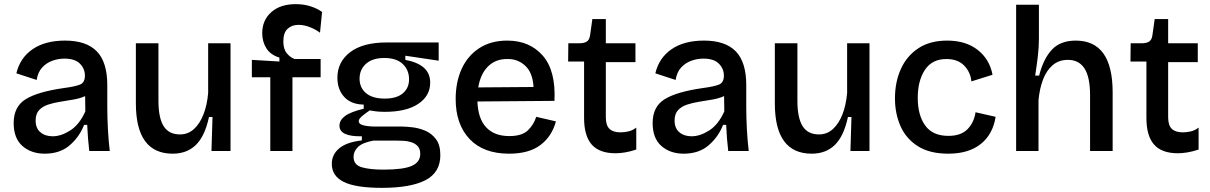

<svg xmlns="http://www.w3.org/2000/svg" viewBox="-20 -729 5840 927"><path d="M196 13Q131 13 88.5 -24Q46 -61 46 -135Q46 -214 104 -250Q162 -286 289 -304Q342 -311 366 -320.5Q390 -330 390 -364Q390 -397 366 -421.5Q342 -446 291 -446Q262 -446 233.5 -436Q205 -426 184 -403.5Q163 -381 157 -343L59 -375Q77 -450 137.5 -491.5Q198 -533 294 -533Q397 -533 447.5 -481Q498 -429 498 -318V-212Q498 -162 501 -105.5Q504 -49 510 0H411Q404 -58 401 -126H386Q364 -69 317 -28Q270 13 196 13ZM234 -71Q275 -71 319 -99Q363 -127 392 -191L391 -265Q367 -254 335.5 -248.5Q304 -243 272 -238Q240 -233 212.5 -224Q185 -215 168.5 -197Q152 -179 152 -147Q152 -110 175 -90.5Q198 -71 234 -71Z M814 13Q636 13 636 -230V-520H745V-242Q745 -160 770 -120Q795 -80 849 -80Q888 -80 916.5 -106Q945 -132 962.5 -177Q980 -222 985 -280V-520H1093V0H1001L1006 -164H989Q969 -71 925.5 -29Q882 13 814 13Z M1285 0V-356H1196V-440L1329 -432V-451Q1286 -464 1266 -496Q1246 -528 1246 -569Q1246 -631 1289.5 -670Q1333 -709 1408 -709Q1448 -709 1481 -698Q1514 -687 1535 -671L1525 -571Q1504 -587 1476 -598Q1448 -609 1421 -609Q1389 -609 1368.5 -590Q1348 -571 1348 -529Q1348 -492 1365 -471.5Q1382 -451 1403 -444H1528V-356H1392V0Z M1824 178Q1698 178 1640 149.5Q1582 121 1582 62Q1582 17 1618 -13Q1654 -43 1727 -51V-71Q1619 -69 1619 -122Q1619 -149 1646 -169Q1673 -189 1736 -204V-224Q1675 -225 1642 -261Q1609 -297 1609 -354Q1609 -430 1670.5 -477Q1732 -524 1847 -524H2098V-436L1937 -460V-440Q1996 -429 2026.5 -402Q2057 -375 2057 -330Q2057 -266 1999.5 -227.5Q1942 -189 1837 -189Q1824 -189 1808.5 -190Q1793 -191 1765 -196Q1740 -179 1726 -166.5Q1712 -154 1712 -144Q1712 -133 1724.5 -127.5Q1737 -122 1756 -120Q1775 -118 1792 -118H1920Q1939 -118 1970.5 -114.5Q2002 -111 2033 -98Q2064 -85 2085 -57Q2106 -29 2106 20Q2106 104 2034 141Q1962 178 1824 178ZM1838 -253Q1895 -253 1925 -278.5Q1955 -304 1955 -346Q1955 -391 1924.5 -420Q1894 -449 1836 -449Q1778 -449 1747 -421Q1716 -393 1716 -349Q1716 -306 1747 -279.5Q1778 -253 1838 -253ZM1831 90Q1927 90 1968 72Q2009 54 2009 14Q2009 -10 1997 -23Q1985 -36 1967 -42Q1949 -48 1931 -49Q1913 -50 1901 -50H1782Q1729 -40 1708 -19Q1687 2 1687 28Q1687 67 1726.5 78.5Q1766 90 1831 90Z M2438 13Q2314 13 2247 -58Q2180 -129 2180 -251Q2180 -333 2209 -396.5Q2238 -460 2294 -496.5Q2350 -533 2429 -533Q2537 -533 2600.5 -460.5Q2664 -388 2657 -242L2285 -239Q2288 -156 2327.5 -114Q2367 -72 2439 -72Q2500 -72 2528.5 -99.5Q2557 -127 2569 -165L2664 -143Q2645 -71 2589.5 -29Q2534 13 2438 13ZM2430 -444Q2374 -445 2337 -409Q2300 -373 2289 -307L2556 -309Q2552 -378 2516 -411.5Q2480 -445 2430 -444Z M2952 11Q2874 11 2837 -31Q2800 -73 2800 -160V-432H2723L2724 -520H2775Q2801 -520 2813.5 -528.5Q2826 -537 2829 -559L2840 -637H2905V-520H3048V-429H2905V-163Q2905 -124 2922.5 -107Q2940 -90 2976 -90Q2994 -90 3014 -94.5Q3034 -99 3052 -113V-7Q3022 3 2997 7Q2972 11 2952 11Z M3281 13Q3216 13 3173.5 -24Q3131 -61 3131 -135Q3131 -214 3189 -250Q3247 -286 3374 -304Q3427 -311 3451 -320.5Q3475 -330 3475 -364Q3475 -397 3451 -421.5Q3427 -446 3376 -446Q3347 -446 3318.5 -436Q3290 -426 3269 -403.5Q3248 -381 3242 -343L3144 -375Q3162 -450 3222.5 -491.5Q3283 -533 3379 -533Q3482 -533 3532.5 -481Q3583 -429 3583 -318V-212Q3583 -162 3586 -105.5Q3589 -49 3595 0H3496Q3489 -58 3486 -126H3471Q3449 -69 3402 -28Q3355 13 3281 13ZM3319 -71Q3360 -71 3404 -99Q3448 -127 3477 -191L3476 -265Q3452 -254 3420.5 -248.5Q3389 -243 3357 -238Q3325 -233 3297.5 -224Q3270 -215 3253.5 -197Q3237 -179 3237 -147Q3237 -110 3260 -90.5Q3283 -71 3319 -71Z M3899 13Q3721 13 3721 -230V-520H3830V-242Q3830 -160 3855 -120Q3880 -80 3934 -80Q3973 -80 4001.5 -106Q4030 -132 4047.5 -177Q4065 -222 4070 -280V-520H4178V0H4086L4091 -164H4074Q4054 -71 4010.5 -29Q3967 13 3899 13Z M4558 13Q4468 13 4411 -23.5Q4354 -60 4327.5 -120.5Q4301 -181 4301 -254Q4301 -333 4329.5 -396Q4358 -459 4414 -496Q4470 -533 4553 -533Q4643 -533 4700.5 -488Q4758 -443 4772 -368L4670 -336Q4666 -380 4635.5 -412Q4605 -444 4549 -444Q4480 -444 4445.5 -391.5Q4411 -339 4411 -257Q4411 -173 4447 -123Q4483 -73 4559 -73Q4620 -73 4651.5 -105.5Q4683 -138 4690 -187L4787 -165Q4774 -81 4715.5 -34Q4657 13 4558 13Z M4886 0V-706H4996V-543Q4996 -500 4990.5 -454.5Q4985 -409 4978 -364H4997Q5018 -446 5059 -489.5Q5100 -533 5174 -533Q5352 -533 5352 -283V0H5243V-269Q5243 -357 5216 -398.5Q5189 -440 5136 -440Q5092 -440 5062 -414Q5032 -388 5015.5 -344Q4999 -300 4994 -245V0Z M5667 11Q5589 11 5552 -31Q5515 -73 5515 -160V-432H5438L5439 -520H5490Q5516 -520 5528.5 -528.5Q5541 -537 5544 -559L5555 -637H5620V-520H5763V-429H5620V-163Q5620 -124 5637.5 -107Q5655 -90 5691 -90Q5709 -90 5729 -94.5Q5749 -99 5767 -113V-7Q5737 3 5712 7Q5687 11 5667 11Z"/></svg>

Font: Bricolage Grotesque 12pt Medium
Style: Regular
Weight: 500
Designer: Mathieu Triay
Foundry: Atelier Triay
Version: Version 1.001; ttfautohint (v1.8.4.7-5d5b);gftools[0.9.33.de